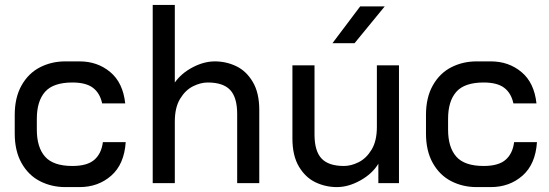

<svg xmlns="http://www.w3.org/2000/svg" viewBox="-20 -746 2237 782"><path d="M246 -496H304Q377 -496 429 -452.5Q481 -409 490 -325H396Q387 -367 358.5 -388.5Q330 -410 275 -410Q197 -410 163.5 -372Q130 -334 130 -262V-218Q130 -146 163.5 -108Q197 -70 275 -70Q335 -70 364 -95Q393 -120 399 -167H492Q486 -77 433 -30.5Q380 16 304 16H246Q190 16 143 -8Q96 -32 68 -81.5Q40 -131 40 -202V-278Q40 -349 68 -398.5Q96 -448 143 -472Q190 -496 246 -496Z M1036 -298V0H946V-282Q946 -349 917.5 -379.5Q889 -410 826 -410Q797 -410 766 -394.5Q735 -379 713.5 -343.5Q692 -308 692 -251V0H602V-726H692V-410Q719 -448 765 -472Q811 -496 855 -496Q901 -496 942 -476.5Q983 -457 1009.5 -412.5Q1036 -368 1036 -298Z M1605 -480V0H1521V-79Q1496 -38 1447.5 -11Q1399 16 1352 16Q1306 16 1265 -3.5Q1224 -23 1197.5 -67.5Q1171 -112 1171 -182V-480H1261V-198Q1261 -131 1289.5 -100.5Q1318 -70 1381 -70Q1410 -70 1441 -85.5Q1472 -101 1493.5 -136.5Q1515 -172 1515 -229V-480ZM1334 -570 1447 -720H1547L1424 -570Z M1921 -496H1979Q2052 -496 2104 -452.5Q2156 -409 2165 -325H2071Q2062 -367 2033.5 -388.5Q2005 -410 1950 -410Q1872 -410 1838.5 -372Q1805 -334 1805 -262V-218Q1805 -146 1838.5 -108Q1872 -70 1950 -70Q2010 -70 2039 -95Q2068 -120 2074 -167H2167Q2161 -77 2108 -30.5Q2055 16 1979 16H1921Q1865 16 1818 -8Q1771 -32 1743 -81.5Q1715 -131 1715 -202V-278Q1715 -349 1743 -398.5Q1771 -448 1818 -472Q1865 -496 1921 -496Z"/></svg>

Font: Violet Sans
Style: Regular
Weight: 400
Designer: Calvin Waterman
Foundry: Violet Office
Version: Version 1.013